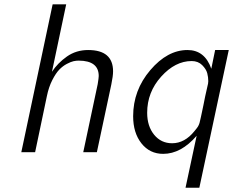

<svg xmlns="http://www.w3.org/2000/svg" viewBox="-20 -715 1095 902"><path d="M80.1 0 227.1 -693.8 228 -694.8H291L224.1 -377.9Q251 -418.9 294.4 -449.5Q337.9 -480 394 -480Q511.2 -480 511.2 -379.9Q511.2 -357.9 502.9 -317.9L435.1 0H371.1L439 -319.8Q443.8 -349.6 443.8 -357.9Q443.8 -429.7 350.1 -430.2Q337.9 -430.2 325.4 -427.5Q313 -424.8 293.9 -414.8Q274.9 -404.8 258.5 -387.9Q242.2 -371.1 225.6 -338.6Q209 -306.2 200.2 -263.2L145 0Z M605.5 -168.9Q605.5 -291 686 -385.5Q766.6 -480 860.8 -480Q941.9 -480 972.7 -392.1L990.7 -480H1054.7L916.5 167H851.6L903.8 -77.1Q830.6 7.8 746.6 7.8Q683.6 7.8 644.5 -41.5Q605.5 -90.8 605.5 -168.9ZM671.4 -185.1Q671.4 -122.1 704.1 -82Q736.8 -42 788.6 -42Q847.7 -42 893.6 -99.1Q897.5 -105 903.8 -111.8Q913.6 -124 917.5 -137.9Q921.4 -151.9 935.5 -220.2Q944.3 -266.1 951.7 -296.9Q952.6 -302.7 954.6 -309.8Q956.5 -316.9 957.5 -322.5Q958.5 -328.1 958.5 -334Q958.5 -352.1 953.6 -371.1Q948.7 -390.1 929.7 -409.2Q910.6 -428.2 880.4 -428.2Q803.2 -428.2 737.3 -355.2Q671.4 -282.2 671.4 -185.1Z"/></svg>

Font: CMU Bright
Style: Oblique
Weight: 500
Italic angle: -12°
Version: Version 0.7.0